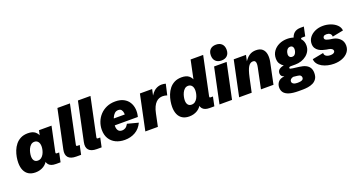

<svg xmlns="http://www.w3.org/2000/svg" viewBox="-49 -1650 5056 2697"><g transform="rotate(-20 2479.0 -301.5)"><path d="M208 13.7Q147.9 13.7 106.9 -11Q65.9 -35.6 44.7 -82.5Q23.4 -129.4 23.4 -195.8Q23.4 -233.9 31.2 -279.8Q39.1 -325.7 57.1 -371.8Q75.2 -418 106 -456.3Q136.7 -494.6 182.1 -517.8Q227.5 -541 290 -541Q360.4 -541 398.4 -510Q436.5 -479 449.7 -424.3L432.1 -425.8L453.6 -527.3H641.1L564.5 -164.1Q561 -147.9 564 -142.3Q566.9 -136.7 581.5 -136.7H613.3L584.5 0H513.2Q438.5 0 406.5 -39.8Q374.5 -79.6 389.6 -154.3L392.6 -168.9L413.1 -125.5Q386.2 -55.2 332 -20.8Q277.8 13.7 208 13.7ZM293.9 -131.3Q325.2 -131.3 347.4 -148.7Q369.6 -166 383.5 -192.6Q397.5 -219.2 404.1 -248.5Q410.6 -277.8 410.6 -301.8Q410.6 -347.7 390.1 -372.3Q369.6 -397 336.4 -397Q305.7 -397 283.9 -378.2Q262.2 -359.4 248.5 -330.8Q234.9 -302.2 228.8 -272Q222.7 -241.7 222.7 -218.8Q222.7 -177.7 241 -154.5Q259.3 -131.3 293.9 -131.3Z M820.3 0Q736.3 0 701.2 -39.6Q666 -79.1 682.1 -154.8L803.7 -732.4H991.2L871.6 -164.1Q868.2 -147.5 871.3 -142.1Q874.5 -136.7 889.2 -136.7H920.4L891.6 0Z M1127 0Q1043 0 1007.8 -39.6Q972.7 -79.1 988.8 -154.8L1110.4 -732.4H1297.9L1178.2 -164.1Q1174.8 -147.5 1178 -142.1Q1181.2 -136.7 1195.8 -136.7H1227.1L1198.2 0Z M1543.5 13.7Q1467.3 13.7 1408.7 -14.9Q1350.1 -43.5 1317.1 -97.9Q1284.2 -152.3 1284.2 -229Q1284.2 -290 1305.7 -345.9Q1327.1 -401.9 1367.7 -445.8Q1408.2 -489.7 1466.1 -515.4Q1523.9 -541 1596.2 -541Q1670.9 -541 1721.4 -514.2Q1772 -487.3 1799.3 -442.4Q1826.7 -397.5 1832.3 -341.6Q1837.9 -285.6 1822.3 -227.1H1403.3L1423.3 -322.8H1673.8L1660.6 -300.8Q1663.1 -320.8 1659.9 -347.2Q1656.7 -373.5 1642.3 -393.1Q1627.9 -412.6 1595.7 -412.6Q1562.5 -412.6 1539.6 -390.9Q1516.6 -369.1 1502.7 -336.4Q1488.8 -303.7 1482.7 -270.3Q1476.6 -236.8 1476.6 -213.9Q1476.6 -173.3 1494.9 -148.9Q1513.2 -124.5 1552.2 -124.5Q1579.1 -124.5 1602.1 -138.9Q1625 -153.3 1645.5 -189.9L1808.1 -147Q1769.5 -65.4 1700.2 -25.9Q1630.9 13.7 1543.5 13.7Z M1851.6 0 1962.4 -527.3H2145L2118.7 -403.3L2107.4 -405.3Q2150.4 -483.9 2194.8 -512.5Q2239.3 -541 2289.6 -541Q2305.2 -541 2321.3 -538.8Q2337.4 -536.6 2351.1 -532.2L2314 -370.6Q2298.8 -376 2281.2 -379.2Q2263.7 -382.3 2247.6 -382.3Q2221.2 -382.3 2196 -373Q2170.9 -363.8 2148.7 -342Q2126.5 -320.3 2108.4 -283Q2090.3 -245.6 2078.6 -189L2039.1 0Z M2506.3 13.7Q2446.8 13.7 2405.8 -11Q2364.7 -35.6 2343.8 -82.5Q2322.8 -129.4 2322.8 -195.3Q2322.8 -233.4 2330.6 -279.5Q2338.4 -325.7 2356.2 -371.6Q2374 -417.5 2404.5 -456.1Q2435.1 -494.6 2480.5 -517.8Q2525.9 -541 2588.4 -541Q2658.7 -541 2696.8 -510Q2734.9 -479 2748 -424.3L2730.5 -425.8L2794.9 -732.4H2982.4L2863.3 -164.1Q2859.9 -147.9 2862.8 -142.3Q2865.7 -136.7 2880.4 -136.7H2912.1L2883.3 0H2812Q2737.8 0 2705.8 -39.8Q2673.8 -79.6 2689 -154.3L2691.9 -168.9L2712.4 -125.5Q2685.1 -54.7 2630.6 -20.5Q2576.2 13.7 2506.3 13.7ZM2592.3 -131.3Q2623.5 -131.3 2645.8 -148.7Q2668 -166 2681.9 -192.6Q2695.8 -219.2 2702.4 -248.5Q2709 -277.8 2709 -301.8Q2709 -347.7 2688.5 -372.3Q2668 -397 2634.8 -397Q2604 -397 2582.3 -378.2Q2560.5 -359.4 2546.9 -330.8Q2533.2 -302.2 2527.1 -272Q2521 -241.7 2521 -218.8Q2521 -177.7 2539.3 -154.5Q2557.6 -131.3 2592.3 -131.3Z M3258.8 -527.3 3147.5 0H2960L3071.3 -527.3ZM3199.2 -570.3Q3143.6 -570.3 3112.3 -601.6Q3081.1 -632.8 3081.1 -688.5Q3081.1 -744.1 3112.3 -775.4Q3143.6 -806.6 3199.2 -806.6Q3254.9 -806.6 3286.1 -775.4Q3317.4 -744.1 3317.4 -688.5Q3317.4 -632.8 3286.1 -601.6Q3254.9 -570.3 3199.2 -570.3Z M3253.9 0 3364.7 -527.3H3547.9L3522.9 -408.2L3523.9 -430.2Q3559.6 -486.3 3601.3 -513.7Q3643.1 -541 3699.2 -541Q3762.7 -541 3796.1 -510.3Q3829.6 -479.5 3837.6 -427.7Q3845.7 -376 3832.5 -313L3767.1 0H3580.1L3643.6 -306.2Q3648.9 -331.5 3649.7 -354.7Q3650.4 -377.9 3640.9 -393.1Q3631.3 -408.2 3605.5 -408.2Q3565.4 -408.2 3537.6 -364Q3509.8 -319.8 3487.3 -215.3L3441.4 0Z M4070.3 204.1Q3981 204.1 3928 187Q3875 169.9 3851.8 138.4Q3828.6 106.9 3828.6 64.9Q3828.6 17.1 3857.7 -18.1Q3886.7 -53.2 3951.2 -59.6Q3921.9 -69.3 3910.9 -85.4Q3899.9 -101.6 3899.9 -121.6Q3899.9 -161.1 3929.2 -181.4Q3958.5 -201.7 3996.1 -206.1Q3964.8 -225.6 3944.6 -256.1Q3924.3 -286.6 3924.3 -335Q3924.3 -396 3956.8 -442.4Q3989.3 -488.8 4044.4 -514.9Q4099.6 -541 4167 -541Q4226.1 -541 4277.3 -520.3Q4328.6 -499.5 4360.1 -459.5Q4391.6 -419.4 4391.6 -361.8Q4391.6 -317.9 4372.8 -281.5Q4354 -245.1 4320.8 -218.5Q4287.6 -191.9 4244.4 -177.2Q4201.2 -162.6 4152.3 -162.6H4086.9Q4070.3 -162.6 4063.5 -157.5Q4056.6 -152.3 4056.6 -144Q4056.6 -136.2 4064.7 -132.6Q4072.8 -128.9 4101.1 -125L4194.8 -113.3Q4251.5 -106.4 4288.8 -87.9Q4326.2 -69.3 4344.7 -38.1Q4363.3 -6.8 4363.3 39.1Q4363.3 93.3 4341.1 126Q4318.8 158.7 4283.9 175.3Q4249 191.9 4210 197.8Q4170.9 203.6 4136 203.9Q4101.1 204.1 4079.6 204.1ZM4088.9 89.4H4101.6Q4124 89.4 4143.1 85.4Q4162.1 81.5 4173.6 71.5Q4185.1 61.5 4185.1 42.5Q4185.1 24.9 4172.1 12Q4159.2 -1 4122.6 -4.4L4065.9 -10.3Q4040.5 -4.4 4026.9 8.8Q4013.2 22 4013.2 40.5Q4013.2 62.5 4033.7 75.9Q4054.2 89.4 4088.9 89.4ZM4149.9 -279.8Q4175.3 -279.8 4189.9 -295.7Q4204.6 -311.5 4210.7 -332.8Q4216.8 -354 4216.8 -369.6Q4216.8 -385.3 4211.4 -397.5Q4206.1 -409.7 4195.3 -416.5Q4184.6 -423.3 4168.9 -423.3Q4149.9 -423.3 4136.7 -413.8Q4123.5 -404.3 4115.5 -389.9Q4107.4 -375.5 4103.5 -360.1Q4099.6 -344.7 4099.6 -333Q4099.6 -316.9 4105.7 -304.9Q4111.8 -293 4123 -286.4Q4134.3 -279.8 4149.9 -279.8ZM4237.3 -429.2 4252.4 -500Q4265.6 -562 4302 -592.8Q4338.4 -623.5 4399.9 -623.5H4447.8L4418.9 -486.8H4370.6Q4361.3 -486.8 4356.2 -481.2Q4351.1 -475.6 4348.1 -461.4L4341.3 -429.2Z M4668.9 13.7Q4623 13.7 4578.1 3.4Q4533.2 -6.8 4495.6 -27.3Q4458 -47.9 4434.6 -78.4Q4411.1 -108.9 4408.7 -149.4L4575.2 -181.6Q4573.2 -152.3 4597.2 -135Q4621.1 -117.7 4662.6 -117.7Q4688 -117.7 4702.6 -123.8Q4717.3 -129.9 4723.9 -139.2Q4730.5 -148.4 4730.5 -158.2Q4730.5 -174.3 4714.6 -187.3Q4698.7 -200.2 4668.5 -205.1L4635.3 -210.4Q4609.4 -214.8 4580.1 -223.9Q4550.8 -232.9 4525.1 -249.3Q4499.5 -265.6 4483.2 -292Q4466.8 -318.4 4466.8 -356.9Q4466.8 -409.2 4498 -450.9Q4529.3 -492.7 4582.5 -516.8Q4635.7 -541 4701.7 -541Q4759.8 -541 4814.2 -521.7Q4868.7 -502.4 4905 -467Q4941.4 -431.6 4945.3 -383.8L4781.2 -351.1Q4780.3 -383.3 4759.5 -398.2Q4738.8 -413.1 4708.5 -413.1Q4678.7 -413.1 4666.7 -401.6Q4654.8 -390.1 4654.8 -376Q4654.8 -352.5 4679 -343Q4703.1 -333.5 4732.9 -328.6L4775.9 -321.8Q4833 -312.5 4874.5 -272.7Q4916 -232.9 4916 -168.9Q4916 -113.3 4883.3 -72.3Q4850.6 -31.2 4794.7 -8.8Q4738.8 13.7 4668.9 13.7Z"/></g></svg>

Font: Schibsted Grotesk Black
Style: Italic
Weight: 900
Italic angle: -12°
Designer: Bakken & Baeck AS, Henrik Kongsvoll
Foundry: Schibsted ASA
Version: Version 1.100;gftools[0.9.25]